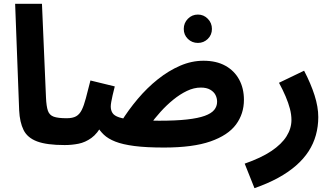

<svg xmlns="http://www.w3.org/2000/svg" viewBox="-20 -752 1741 1002"><path d="M317 5Q224 5 173.5 -14Q123 -33 103 -73.5Q83 -114 80 -176L59 -732H199L220 -243Q222 -197 230 -174Q238 -151 260.5 -143Q283 -135 327 -135Q365 -135 381.5 -115.5Q398 -96 398 -67Q398 -36 377 -15.5Q356 5 317 5Z M836 18Q743 18 681.5 10Q620 2 582 -13Q544 -28 522 -49Q500 -70 486 -95L514 -103Q489 -55 457 -32Q425 -9 390 -2Q355 5 318 5L328 -135Q359 -135 377 -145Q395 -155 406.5 -178Q418 -201 428 -239Q438 -277 452 -332L579 -301Q572 -274 567.5 -254Q563 -234 560.5 -219.5Q558 -205 558 -196Q558 -177 567 -162.5Q576 -148 602 -139.5Q628 -131 678.5 -126.5Q729 -122 811 -122Q898 -122 956 -128.5Q1014 -135 1048.5 -147.5Q1083 -160 1098 -178.5Q1113 -197 1113 -221Q1113 -240 1104.5 -256.5Q1096 -273 1077 -284Q1058 -295 1028 -295Q992 -295 955.5 -277.5Q919 -260 884 -231.5Q849 -203 817.5 -168Q786 -133 761 -98L611 -115Q650 -178 699 -236Q748 -294 804 -338.5Q860 -383 920 -409Q980 -435 1042 -435Q1109 -435 1156 -409Q1203 -383 1228 -337Q1253 -291 1253 -231Q1253 -158 1211.5 -102Q1170 -46 1078.5 -14Q987 18 836 18ZM1013 -528Q982 -528 960.5 -549Q939 -570 939 -601Q939 -632 960.5 -654Q982 -676 1013 -676Q1043 -676 1064.5 -654Q1086 -632 1086 -601Q1086 -570 1064.5 -549Q1043 -528 1013 -528Z M1308 230 1257 102Q1343 72 1396.5 36Q1450 0 1475.5 -41Q1501 -82 1501 -126Q1501 -154 1493 -184.5Q1485 -215 1470.5 -249Q1456 -283 1436 -320L1567 -383Q1602 -316 1621.5 -255Q1641 -194 1641 -141Q1641 -92 1628.5 -47Q1616 -2 1590.5 37.5Q1565 77 1525 112Q1485 147 1431 176.5Q1377 206 1308 230Z"/></svg>

Font: Farlight84_Sys_V01
Style: Bold
Weight: 700
Designer: Monotype Design Team, Nadine Chahine and Nizar Qandah
Foundry: Monotype Imaging Inc.
Version: Version 2.004;October 31, 2024;FontCreator 14.0.0.2814 64-bi